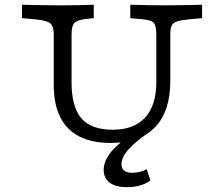

<svg xmlns="http://www.w3.org/2000/svg" viewBox="-20 -591 926 809"><path d="M514.5 197.6Q467.7 197.6 442.3 178.6Q416.9 159.7 416.9 125Q416.9 105.6 425 86.3Q433.1 66.9 449.2 47.6Q465.3 28.2 489.5 8.1Q513.7 -12.1 546.8 -33.1L604.8 -31.5Q546.8 8.9 519.4 40.7Q491.9 72.6 491.9 100.8Q491.9 118.5 503.2 127.8Q514.5 137.1 537.1 137.1Q570.2 137.1 598.4 121.8L613.7 169.4Q596 183.1 570.6 190.3Q545.2 197.6 514.5 197.6ZM206.5 -369.4V-445.2Q206.5 -468.5 200.4 -481.5Q194.4 -494.4 177 -500.4Q159.7 -506.5 125.8 -509.7L72.6 -514.5V-571Q96.8 -570.2 125.4 -569.8Q154 -569.4 182.7 -569Q211.3 -568.5 235.5 -568.5H243.5H247.6Q266.9 -568.5 289.1 -569Q311.3 -569.4 333.9 -569.8Q356.5 -570.2 375 -571V-514.5L343.5 -511.3Q304.8 -506.5 293.1 -494Q281.5 -481.5 281.5 -445.2V-369.4ZM446 11.3Q367.7 11.3 314.1 -16.1Q260.5 -43.5 233.5 -98Q206.5 -152.4 206.5 -231.5V-369.4H281.5V-244.4Q281.5 -140.3 323 -92.3Q364.5 -44.4 454.8 -44.4Q545.2 -44.4 591.9 -96Q638.7 -147.6 638.7 -245.2V-369.4H697.6V-250Q697.6 -121.8 633.5 -55.2Q569.4 11.3 446 11.3ZM638.7 -369.4V-445.2Q638.7 -482.3 627.8 -494.8Q616.9 -507.3 574.2 -510.5L529 -514.5V-571Q559.7 -570.2 598.4 -569.4Q637.1 -568.5 667.7 -568.5Q691.9 -568.5 721 -569Q750 -569.4 779 -569.8Q808.1 -570.2 831.5 -571V-514.5L778.2 -509.7Q743.5 -506.5 726.2 -500.8Q708.9 -495.2 703.2 -482.7Q697.6 -470.2 697.6 -445.2V-369.4Z"/></svg>

Font: Playfair 5pt SemiExpanded Light
Style: Regular
Weight: 300
Width: 6
Designer: Claus Eggers Sørensen
Foundry: Claus Eggers Sørensen
Version: Version 2.203